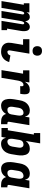

<svg xmlns="http://www.w3.org/2000/svg" viewBox="1386 -2206 818 3649"><g transform="rotate(90 1795.5 -381.0)"><path d="M-9 0 61 -424H32V-530H209L200 -476Q207 -489 217 -500.5Q227 -512 239 -521Q251 -530 265.5 -534Q280 -538 293 -538Q311 -538 326.5 -531Q342 -524 352 -511.5Q362 -499 367 -483Q372 -467 374 -450Q381 -466 391 -482Q401 -498 415 -511Q429 -524 446.5 -531Q464 -538 481 -538Q500 -538 516 -530.5Q532 -523 542 -509Q552 -495 556.5 -478Q561 -461 562.5 -443Q564 -425 562.5 -406.5Q561 -388 558 -369L514 -106H543V0H367L431 -391Q432 -398 432.5 -405Q433 -412 430.5 -418Q428 -424 422.5 -428Q417 -432 410 -432Q402 -432 395.5 -425.5Q389 -419 385 -411.5Q381 -404 378 -396Q375 -388 373 -380Q371 -372 369.5 -364Q368 -356 366 -348L309 0H179L243 -391Q245 -398 245 -405Q245 -412 242.5 -418Q240 -424 234.5 -428Q229 -432 223 -432Q214 -432 207.5 -425.5Q201 -419 197 -411.5Q193 -404 190 -396Q187 -388 185 -380Q183 -372 181.5 -364Q180 -356 178 -348L121 0Z M956 8Q929 8 903 3.5Q877 -1 855 -12.5Q833 -24 816.5 -42.5Q800 -61 791.5 -85Q783 -109 782.5 -135.5Q782 -162 786 -188L823 -410H715V-530H990L930 -169Q928 -159 928 -149.5Q928 -140 930.5 -131.5Q933 -123 939.5 -117.5Q946 -112 956 -112Q967 -112 979 -116Q991 -120 1000 -128Q1009 -136 1015 -147Q1021 -158 1025 -169L1150 -146Q1141 -114 1123.5 -84.5Q1106 -55 1079.5 -33.5Q1053 -12 1020.5 -2Q988 8 956 8ZM938 -590Q917 -590 897 -597.5Q877 -605 865 -621.5Q853 -638 849.5 -659Q846 -680 850 -702Q852 -717 860 -730.5Q868 -744 880.5 -753.5Q893 -763 908.5 -766.5Q924 -770 938 -770Q960 -770 979.5 -762.5Q999 -755 1011.5 -738.5Q1024 -722 1027 -701Q1030 -680 1027 -658Q1024 -643 1016.5 -629.5Q1009 -616 996 -606.5Q983 -597 968 -593.5Q953 -590 938 -590Z M1303 0 1371 -410H1307V-530H1538L1524 -445Q1536 -465 1552.5 -483Q1569 -501 1589 -514Q1609 -527 1631.5 -532.5Q1654 -538 1676 -538Q1696 -538 1715.5 -532.5Q1735 -527 1745.5 -511.5Q1756 -496 1759.5 -476.5Q1763 -457 1762.5 -436.5Q1762 -416 1759.5 -396Q1757 -376 1753 -356H1606Q1607 -363 1608 -369.5Q1609 -376 1609.5 -383Q1610 -390 1609 -396.5Q1608 -403 1605 -408.5Q1602 -414 1595.5 -416Q1589 -418 1582 -418Q1570 -418 1558.5 -412.5Q1547 -407 1538 -397.5Q1529 -388 1523 -376.5Q1517 -365 1513 -353.5Q1509 -342 1506 -330Q1503 -318 1501 -306L1450 0Z M1978 8Q1951 8 1926.5 -1.5Q1902 -11 1886 -30.5Q1870 -50 1862 -75Q1854 -100 1851.5 -126.5Q1849 -153 1851 -180.5Q1853 -208 1857 -235L1876 -345Q1880 -369 1887 -393Q1894 -417 1906.5 -439.5Q1919 -462 1937 -481Q1955 -500 1977 -513Q1999 -526 2023.5 -532Q2048 -538 2073 -538Q2094 -538 2114 -532.5Q2134 -527 2149 -513.5Q2164 -500 2173.5 -482Q2183 -464 2188 -444L2202 -530H2349L2285 -144Q2284 -137 2284.5 -131Q2285 -125 2289 -120.5Q2293 -116 2299 -114Q2305 -112 2311 -112H2331V8H2291Q2265 8 2240 4Q2215 0 2193.5 -12Q2172 -24 2157 -43.5Q2142 -63 2137 -87Q2125 -66 2108 -47.5Q2091 -29 2069.5 -16Q2048 -3 2025 2.5Q2002 8 1978 8ZM2059 -112Q2074 -112 2089.5 -117Q2105 -122 2117 -132.5Q2129 -143 2136 -158Q2143 -173 2145 -188L2163 -298Q2165 -311 2166.5 -324Q2168 -337 2167.5 -349.5Q2167 -362 2164.5 -374.5Q2162 -387 2156 -397Q2150 -407 2139 -412.5Q2128 -418 2115 -418Q2097 -418 2079.5 -411Q2062 -404 2049 -390.5Q2036 -377 2029 -360Q2022 -343 2019 -326L2001 -216Q1999 -204 1998.5 -191.5Q1998 -179 1999.5 -167.5Q2001 -156 2005 -145.5Q2009 -135 2016.5 -127Q2024 -119 2035.5 -115.5Q2047 -112 2059 -112Z M2703 8Q2681 8 2661 2.5Q2641 -3 2626 -16.5Q2611 -30 2602 -48Q2593 -66 2588 -86L2573 0H2403V-120H2446L2528 -615H2500V-735H2695L2650 -461Q2662 -479 2679 -494Q2696 -509 2715 -519Q2734 -529 2755 -533.5Q2776 -538 2797 -538Q2824 -538 2849 -528.5Q2874 -519 2890 -499.5Q2906 -480 2913.5 -455Q2921 -430 2924 -403.5Q2927 -377 2924.5 -349.5Q2922 -322 2918 -295L2900 -185Q2896 -161 2888.5 -137Q2881 -113 2868.5 -90.5Q2856 -68 2838 -49Q2820 -30 2798 -17Q2776 -4 2751.5 2Q2727 8 2703 8ZM2661 -112Q2678 -112 2695.5 -119Q2713 -126 2726 -139.5Q2739 -153 2746 -170Q2753 -187 2756 -204L2774 -314Q2776 -326 2777 -338.5Q2778 -351 2776.5 -362.5Q2775 -374 2770.5 -384.5Q2766 -395 2758.5 -403Q2751 -411 2739.5 -414.5Q2728 -418 2716 -418Q2701 -418 2685.5 -413Q2670 -408 2658 -397.5Q2646 -387 2639.5 -372Q2633 -357 2630 -342L2612 -232Q2610 -219 2608.5 -206Q2607 -193 2607.5 -180.5Q2608 -168 2610.5 -155.5Q2613 -143 2619 -133Q2625 -123 2636.5 -117.5Q2648 -112 2661 -112Z M3178 8Q3151 8 3126.5 -1.5Q3102 -11 3086 -30.5Q3070 -50 3062 -75Q3054 -100 3051.5 -126.5Q3049 -153 3051 -180.5Q3053 -208 3057 -235L3076 -345Q3080 -369 3087 -393Q3094 -417 3106.5 -439.5Q3119 -462 3137 -481Q3155 -500 3177 -513Q3199 -526 3223.5 -532Q3248 -538 3273 -538Q3294 -538 3314 -532.5Q3334 -527 3349 -513.5Q3364 -500 3373.5 -482Q3383 -464 3388 -444L3402 -530H3549L3485 -144Q3484 -137 3484.5 -131Q3485 -125 3489 -120.5Q3493 -116 3499 -114Q3505 -112 3511 -112H3531V8H3491Q3465 8 3440 4Q3415 0 3393.5 -12Q3372 -24 3357 -43.5Q3342 -63 3337 -87Q3325 -66 3308 -47.5Q3291 -29 3269.5 -16Q3248 -3 3225 2.5Q3202 8 3178 8ZM3259 -112Q3274 -112 3289.5 -117Q3305 -122 3317 -132.5Q3329 -143 3336 -158Q3343 -173 3345 -188L3363 -298Q3365 -311 3366.5 -324Q3368 -337 3367.5 -349.5Q3367 -362 3364.5 -374.5Q3362 -387 3356 -397Q3350 -407 3339 -412.5Q3328 -418 3315 -418Q3297 -418 3279.5 -411Q3262 -404 3249 -390.5Q3236 -377 3229 -360Q3222 -343 3219 -326L3201 -216Q3199 -204 3198.5 -191.5Q3198 -179 3199.5 -167.5Q3201 -156 3205 -145.5Q3209 -135 3216.5 -127Q3224 -119 3235.5 -115.5Q3247 -112 3259 -112Z"/></g></svg>

Font: Iosevka Curly Slab HvEx
Style: Italic
Weight: 900
Width: 7
Italic angle: -9°
Monospace: yes
Designer: Belleve Invis
Foundry: Belleve Invis
Version: Version 11.1.0; ttfautohint (v1.8.3)